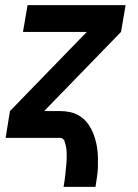

<svg xmlns="http://www.w3.org/2000/svg" viewBox="-20 -540 540 752"><path d="M229 192Q233 169 235.5 146.5Q238 124 240 101.5Q242 79 241 56.5Q240 34 233 14V13Q231 8 226.5 4Q222 0 216 0H2L19 -105L320 -415H70L88 -520H472L454 -415L153 -105H216Q235 -105 254 -101Q273 -97 289 -87.5Q305 -78 317 -64.5Q329 -51 337.5 -34.5Q346 -18 351.5 0Q357 18 360 36.5Q363 55 363.5 74.5Q364 94 363.5 113.5Q363 133 360 152.5Q357 172 354 192Z"/></svg>

Font: Iosevka Extrabold Oblique
Style: Regular
Weight: 800
Italic angle: -9°
Monospace: yes
Designer: Belleve Invis
Foundry: Belleve Invis
Version: Version 32.5.0; ttfautohint (v1.8.4)